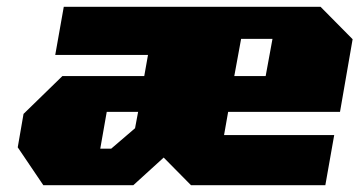

<svg xmlns="http://www.w3.org/2000/svg" viewBox="-20 -543 1054 563"><path d="M107 0 32 -111 49 -209 163 -320H403L414 -382H142L167 -523H920L1014 -428L977 -215H649L637 -147H960L934 0H540L460 -81L371 0ZM667 -320H759L779 -429H687ZM274 -107H306L376 -167L385 -215H293Z"/></svg>

Font: Tomorrow ExtraBold
Style: Italic
Weight: 800
Italic angle: -10°
Designer: Tony de Marco, Monica Rizzolli
Foundry: Just in Type
Version: Version 2.002